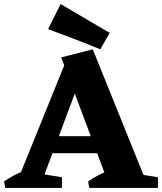

<svg xmlns="http://www.w3.org/2000/svg" viewBox="-40 -930 802 950"><path d="M32 0 293 -644 389 -624 155 0ZM505 0 263 -646 419 -686 696 0ZM184 -172V-256H506V-172ZM-14 0 -20 -32Q2 -48 27 -61Q52 -74 79 -85L80 0ZM126 0 129 -75 267 -53 266 0ZM402 0 396 -32Q418 -48 443 -61Q468 -74 495 -85L517 0ZM601 0 604 -75 742 -53 741 0ZM456 -686Q394 -712 327.5 -737Q261 -762 198 -786L260 -910L503 -767Z"/></svg>

Font: Eczar
Style: Bold
Weight: 700
Designer: Vaibhav Singh
Foundry: Rosetta Type Foundry
Version: Version 2.000